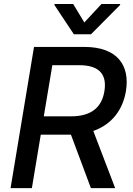

<svg xmlns="http://www.w3.org/2000/svg" viewBox="-20 -969 687 989"><path d="M448.9 -792.6 598.4 -943.2 599.1 -948.5H502.8L414.4 -853.3L356.9 -948.5H261L260.3 -943.2L360.4 -792.6ZM628.6 -499.3C650.6 -633.9 583.1 -727.3 414.4 -727.3H155.2L34.4 0H144.2L190 -275.2H338.8H345.5L448.2 0H573.2L460.6 -294.4C555.4 -327.8 612.2 -402 628.6 -499.3ZM517.8 -499.3C504.6 -417.6 452.4 -369.7 345.2 -369.7H205.6L249.6 -633.2H387.4C495.4 -633.2 531.2 -582.4 517.8 -499.3Z"/></svg>

Font: TID UI Medium
Style: Italic
Weight: 500
Italic angle: -9.39999°
Designer: The TID Project Authors
Foundry: Bakken & Bæck
Version: Version 1.001;hotconv 1.0.109;makeotfexe 2.5.65596